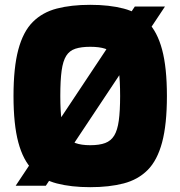

<svg xmlns="http://www.w3.org/2000/svg" viewBox="-20 -770 748 796"><path d="M45 0 539 -743H664L170 0ZM354 6Q275 6 215.5 -9.5Q156 -25 116 -65Q76 -105 56 -179.5Q36 -254 36 -372Q36 -490 56 -564.5Q76 -639 116 -679Q156 -719 215.5 -734.5Q275 -750 354 -750Q433 -750 492.5 -734.5Q552 -719 592 -679Q632 -639 652 -564.5Q672 -490 672 -372Q672 -254 652 -179.5Q632 -105 592 -65Q552 -25 492.5 -9.5Q433 6 354 6ZM354 -168Q392 -168 416 -177Q440 -186 453.5 -208Q467 -230 472.5 -270Q478 -310 478 -372Q478 -437 472.5 -477Q467 -517 453.5 -538.5Q440 -560 416 -568Q392 -576 354 -576Q317 -576 292.5 -568Q268 -560 254.5 -538.5Q241 -517 235.5 -477Q230 -437 230 -372Q230 -310 235.5 -270Q241 -230 254.5 -208Q268 -186 292.5 -177Q317 -168 354 -168Z"/></svg>

Font: Exo Thin Black
Style: Regular
Weight: 900
Version: Version 2.000